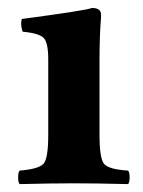

<svg xmlns="http://www.w3.org/2000/svg" viewBox="-20 -464 362 486"><path d="M231.9 -122.1Q231.9 -62 243.9 -48.6Q255.9 -35.2 304.2 -32.2Q308.1 -28.3 308.1 -15.1Q308.1 -2 304.2 2Q218.3 0 167 0Q113.8 0 29.8 2Q25.9 -2 25.9 -14.9Q25.9 -27.8 29.8 -32.2Q77.6 -36.1 89.8 -49.1Q102.1 -62 102.1 -122.1V-314Q102.1 -356 90.6 -367.9Q79.1 -379.9 37.1 -383.8Q31.2 -402.8 35.2 -416Q194.3 -437 212.9 -443.8Q235.8 -443.8 235.8 -426.8Q235.8 -425.8 235.8 -423.6Q235.8 -421.4 235.4 -414.8Q234.9 -408.2 234.4 -401.1Q233.9 -394 233.4 -383.8Q232.9 -373.5 232.7 -364Q232.4 -354.5 232.2 -343Q231.9 -331.5 231.9 -321.3Z"/></svg>

Font: Linux Libertine
Style: Bold
Weight: 700
Designer: Philipp H. Poll
Foundry: Philipp H. Poll
Version: Version 5.0.3